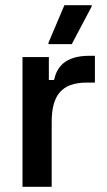

<svg xmlns="http://www.w3.org/2000/svg" viewBox="-20 -720 411 740"><path d="M256.7 -550 333.3 -695V-700H228.3L166.7 -555V-550ZM179.2 0V-250C179.2 -352.5 217.5 -401.7 315 -401.7H345.8V-505H324.2C226.7 -505 198.3 -457.5 188.3 -411.7H168.3V-500H66.7V0Z"/></svg>

Font: Familjen Grotesk Medium
Style: Regular
Weight: 500
Designer: Anders Wikstroem, Jonas Baeckman, Matilda Gysing, Kristian Moeller
Foundry: Familjen STHLM AB
Version: Version 2.000